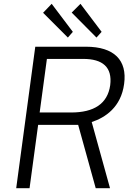

<svg xmlns="http://www.w3.org/2000/svg" viewBox="-20 -987 689 1007"><path d="M461 -347C532 -370 615 -425 631 -547C648 -671 579 -742 431 -742H165L65 0H135L180 -332H390L482 0H557ZM206 -920 336 -790 362 -820 251 -967ZM356 -921 486 -790 513 -820 402 -967ZM188 -397 226 -678H417C518 -678 570 -635 558 -540C544 -442 472 -397 353 -397Z"/></svg>

Font: Cheyenne Sans Light
Style: Italic
Weight: 300
Italic angle: -8.13011°
Designer: The Public Sans project authors (U.S. Web Design System), Libre Franklin designed by Pablo Impallari and Rodrigo Fuenzal
Foundry: The Cheyenne Sans Project Authors
Version: Version 2.007